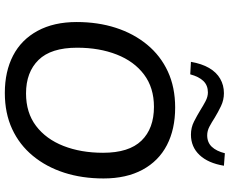

<svg xmlns="http://www.w3.org/2000/svg" viewBox="-100 -866 974 815"><g transform="rotate(90 387.5 -458.0)"><path d="M374 9Q283 9 215.5 -26Q148 -61 110.5 -130Q73 -199 73 -296Q73 -386 97.5 -462Q122 -538 169 -595Q216 -652 283 -683Q350 -714 436 -714Q528 -714 595.5 -679Q663 -644 700 -575.5Q737 -507 737 -410Q737 -319 712.5 -243Q688 -167 641 -110Q594 -53 527 -22Q460 9 374 9ZM376 -81Q458 -81 514 -123.5Q570 -166 599 -240Q628 -314 628 -408Q628 -518 576.5 -571Q525 -624 433 -624Q352 -624 296 -582Q240 -540 211 -466Q182 -392 182 -298Q182 -187 234 -134Q286 -81 376 -81ZM295 -778 242 -781Q250 -827 268 -858Q286 -889 313.5 -905Q341 -921 375 -921Q404 -921 430 -908.5Q456 -896 479 -882Q499 -869 517 -859.5Q535 -850 554 -850Q584 -850 602.5 -869.5Q621 -889 630 -925L683 -921Q672 -854 637.5 -817.5Q603 -781 551 -781Q521 -781 495.5 -794Q470 -807 447 -821Q428 -833 409 -843Q390 -853 372 -853Q342 -853 323.5 -834Q305 -815 295 -778Z"/></g></svg>

Font: Nunito Sans 12pt SemiBold
Style: Italic
Weight: 600
Italic angle: -9°
Designer: Vernon Adams
Foundry: Vernon Adams
Version: Version 3.101;gftools[0.9.27]